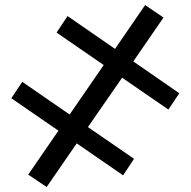

<svg xmlns="http://www.w3.org/2000/svg" viewBox="-20 -744 766 772"><path d="M471 -431.5 333.5 -233 519 -105.5 475 -39 288.5 -167.5 167.5 8 93.5 -42 215 -218.5 25.5 -349 69.5 -415 260 -283.5 397 -482.5 207.5 -613 251.5 -679.5 442.5 -547.5 563.5 -723.5 637.5 -673.5 516 -497 701 -369 657 -303.5Z"/></svg>

Font: Lato
Style: Regular
Weight: 400
Designer: Lukasz Dziedzic with Adam Twardoch and Botio Nikoltchev
Foundry: tyPoland Lukasz Dziedzic
Version: Version 2.015; 2015-08-06; http://www.latofonts.com/